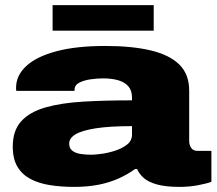

<svg xmlns="http://www.w3.org/2000/svg" viewBox="-20 -720 848 752"><path d="M270 12Q219 12 175 5Q131 -2 98.5 -19.5Q66 -37 48 -67.5Q30 -98 30 -146Q30 -209 63.5 -245.5Q97 -282 159 -299.5Q221 -317 306.5 -322Q392 -327 497 -327V-338Q497 -365 483 -381.5Q469 -398 443.5 -405.5Q418 -413 383 -413Q362 -413 336 -409.5Q310 -406 291 -396.5Q272 -387 272 -368V-364H44Q43 -368 43 -370.5Q43 -373 43 -377Q43 -424 82.5 -461Q122 -498 200 -519Q278 -540 392 -540Q497 -540 570.5 -522.5Q644 -505 682.5 -467Q721 -429 721 -365V-168Q721 -152 729 -140.5Q737 -129 753 -129H808V-8Q790 -1 755.5 5.5Q721 12 683 12Q629 12 595 2.5Q561 -7 543 -23Q525 -39 517 -58H509Q480 -37 444.5 -21Q409 -5 366 3.5Q323 12 270 12ZM337 -114Q352 -114 378 -117.5Q404 -121 431.5 -130Q459 -139 478 -154Q497 -169 497 -193V-226Q410 -226 355.5 -217.5Q301 -209 276 -194Q251 -179 251 -158Q251 -139 263.5 -129.5Q276 -120 296 -117Q316 -114 337 -114ZM186 -600V-700H582V-600Z"/></svg>

Font: Archivo Expanded Black
Style: Regular
Weight: 900
Width: 7
Designer: Hector Gatti
Foundry: Omnibus-Type
Version: Version 2.001